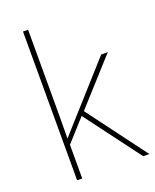

<svg xmlns="http://www.w3.org/2000/svg" viewBox="-142 -841 743 922"><g transform="rotate(-20 229.5 -380.0)"><path d="M116 -385V-760H90V0H116V-172L216 -283L428 0H459L234 -301L439 -528H405L172 -268C150 -244 137 -229 115 -204C116 -267 116 -321 116 -385Z"/></g></svg>

Font: Noto Sans Ethiopic Thin
Style: Regular
Weight: 100
Designer: Monotype Design Team
Foundry: Monotype Imaging Inc.
Version: Version 2.102